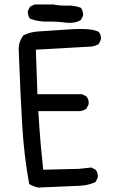

<svg xmlns="http://www.w3.org/2000/svg" viewBox="-20 -844 540 862"><path d="M152 -2Q131 -6 111 -18Q88 -145 80 -277Q72 -409 64 -621Q63 -658 86 -686Q117 -701 154 -703Q191 -705 290.5 -712Q390 -719 423 -701Q435 -688 433 -666L423 -646Q407 -637 390 -635L141 -621L148 -421H349L368 -411Q380 -397 378 -376L368 -356Q354 -347 339 -345H152Q158 -249 163 -193Q168 -137 174 -82L335 -86L390 -92L409 -82Q421 -68 419 -47L409 -27Q378 -12 339 -10ZM278 -742Q236 -748 194 -747Q152 -746 115 -760Q104 -773 105 -795L115 -814L135 -824H219Q248 -818 281.5 -819Q315 -820 343 -809Q354 -795 353 -773L343 -754Q315 -738 278 -742Z"/></svg>

Font: Kosefont JP
Style: Regular
Weight: 400
Designer: Nozomi Seto 瀬戸のぞみ
Version: Version 3.00;June 19, 2020